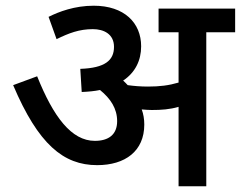

<svg xmlns="http://www.w3.org/2000/svg" viewBox="-20 -652 843 672"><path d="M485 -216C485 -235 482 -253 476 -269C488 -268 500 -267 511 -267C545 -267 574 -269 605 -278V0H702V-539H803V-622H535V-539H605V-363C571 -353 539 -349 498 -349C472 -349 449 -351 427 -354C422 -359 417 -365 411 -370C453 -398 474 -440 474 -490C474 -572 415 -632 308 -632C241 -632 186 -611 150 -593L178 -515C221 -536 257 -550 305 -550C343 -550 379 -533 379 -488C379 -441 348 -414 261 -411L266 -330C289 -331 311 -333 330 -337C367 -307 390 -272 390 -228C390 -180 359 -159 312 -159C230 -159 167 -243 110 -385L26 -354C114 -147 202 -74 320 -74C418 -74 485 -123 485 -216Z"/></svg>

Font: Noto Sans Medium
Style: Italic
Weight: 500
Italic angle: -12°
Designer: Monotype Design Team
Foundry: Monotype Imaging Inc.
Version: Version 2.013